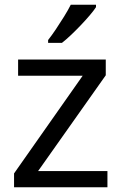

<svg xmlns="http://www.w3.org/2000/svg" viewBox="-20 -786 510 806"><path d="M431 0H39V-58L327 -468H56V-536H424V-470L140 -68H431ZM383 -756Q374 -742 357 -722Q340 -702 319.5 -680.5Q299 -659 278.5 -639.5Q258 -620 240 -606H182V-618Q197 -637 214.5 -663Q232 -689 249 -716.5Q266 -744 277 -766H383Z"/></svg>

Font: Noto Sans Lao UI
Style: Regular
Weight: 400
Designer: Monotype Design Team
Foundry: Monotype Imaging Inc.
Version: Version 2.000